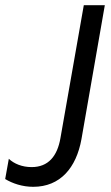

<svg xmlns="http://www.w3.org/2000/svg" viewBox="-25 -720 427 740"><path d="M103 0C207 0 269 -73 289 -184L379 -700H298L208 -188C196 -118 161 -76 97 -76C60 -76 29 -89 9 -108L-5 -30C23 -13 61 0 103 0Z"/></svg>

Font: Fixel Text 20240404
Style: Italic
Weight: 400
Width: 4
Italic angle: -10°
Designer: AlfaBravo + MacPaw
Foundry: Kyrylo Tkachov, Marchela Mozhyna, Serhii Makarenko, Maria Weinstein, Zakhar Kryvoshyya
Version: Version 1.211;Glyphs 3.2 (3225)